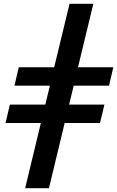

<svg xmlns="http://www.w3.org/2000/svg" viewBox="-20 -803 615 1008"><path d="M112 185 194.5 -157.2H9.2L31.8 -254H217.8L242 -353.2H56L78.5 -450H264.5L345 -783H470L389.5 -450H575L552.5 -353.2H367L342.8 -254H528.2L505 -157.2H319.5L237 185Z"/></svg>

Font: Ubuntu Sans
Style: Italic
Weight: 400
Italic angle: -13.5°
Designer: Dalton Maag Ltd
Foundry: Dalton Maag Ltd
Version: Version 1.006